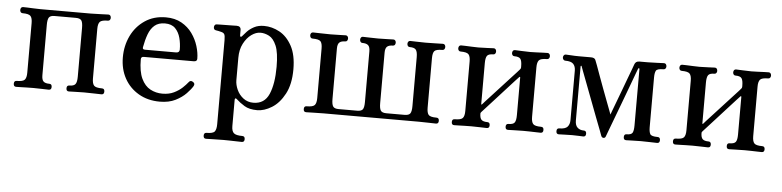

<svg xmlns="http://www.w3.org/2000/svg" viewBox="-41 -642 4200 1031"><g transform="rotate(5 2058.5 -126.5)"><path d="M49 0Q35 0 35 -16Q35 -32 49 -32Q83 -32 92.5 -43Q102 -54 102 -81V-348Q102 -375 92.5 -386Q83 -397 49 -397Q42 -397 38.5 -402Q35 -407 35 -413Q35 -420 38.5 -425Q42 -430 49 -430Q56 -430 72 -429.5Q88 -429 107 -428Q126 -427 142 -427H415Q439 -427 469 -428.5Q499 -430 509 -430Q516 -430 519.5 -425Q523 -420 523 -413Q523 -407 519.5 -402Q516 -397 509 -397Q475 -397 465.5 -386Q456 -375 456 -348V-81Q456 -54 465.5 -43Q475 -32 509 -32Q523 -32 523 -16Q523 0 509 0Q499 0 469 -1Q439 -2 415 -2Q392 -2 367.5 -1Q343 0 333 0Q319 0 319 -16Q319 -32 333 -32Q357 -32 365.5 -43Q374 -54 374 -83V-346Q374 -375 366.5 -386Q359 -397 336 -397H221Q199 -397 191.5 -386Q184 -375 184 -346V-75Q184 -50 193.5 -41Q203 -32 225 -32Q239 -32 239 -16Q239 0 225 0Q215 0 190.5 -1Q166 -2 142 -2Q126 -2 107 -1.5Q88 -1 72 -0.5Q56 0 49 0Z M824 12Q759 12 709.5 -17Q660 -46 633 -95.5Q606 -145 606 -208Q606 -271 631.5 -324Q657 -377 705 -409.5Q753 -442 818 -442Q867 -442 902.5 -422Q938 -402 960.5 -370.5Q983 -339 994 -303Q1005 -267 1005 -235Q1005 -220 987 -220H718Q703 -220 703 -206Q703 -140 721 -102Q739 -64 769 -48Q799 -32 834 -32Q870 -32 896.5 -45Q923 -58 941 -75Q959 -92 969 -105Q979 -119 993 -109Q1006 -101 998 -87Q988 -70 965.5 -46.5Q943 -23 908 -5.5Q873 12 824 12ZM721 -259H888Q907 -259 907 -276Q907 -308 899 -338.5Q891 -369 871.5 -389Q852 -409 816 -409Q781 -409 760 -391Q739 -373 727.5 -342Q716 -311 709 -272Q706 -259 721 -259Z M1089 189Q1075 189 1075 173Q1075 157 1089 157Q1124 157 1133 145Q1142 133 1142 106V-347Q1142 -371 1137.5 -379Q1133 -387 1120 -390Q1114 -392 1105.5 -393.5Q1097 -395 1091 -396Q1079 -398 1079 -412Q1079 -418 1082.5 -423Q1086 -428 1092 -428Q1095 -428 1110 -428.5Q1125 -429 1143.5 -429Q1162 -429 1178 -429.5Q1194 -430 1200 -430Q1223 -430 1223 -409V-380Q1223 -374 1226.5 -373Q1230 -372 1234 -377Q1242 -387 1256.5 -402.5Q1271 -418 1293.5 -430Q1316 -442 1347 -442Q1390 -442 1430.5 -420Q1471 -398 1497.5 -349.5Q1524 -301 1524 -223Q1524 -143 1496 -90.5Q1468 -38 1427.5 -13Q1387 12 1349 12Q1306 12 1280 -4Q1254 -20 1236 -37Q1230 -43 1227 -40.5Q1224 -38 1224 -33V108Q1224 136 1236 146.5Q1248 157 1282 157Q1296 157 1296 173Q1296 189 1282 189Q1276 189 1258 188.5Q1240 188 1219.5 187.5Q1199 187 1183 187Q1159 187 1129 188Q1099 189 1089 189ZM1325 -26Q1385 -26 1409 -81.5Q1433 -137 1433 -229Q1433 -306 1417 -343Q1401 -380 1377.5 -392Q1354 -404 1331 -404Q1307 -404 1282.5 -386.5Q1258 -369 1241 -336.5Q1224 -304 1224 -259V-139Q1224 -114 1236 -87.5Q1248 -61 1271 -43.5Q1294 -26 1325 -26Z M1612 0Q1598 0 1598 -16Q1598 -32 1612 -32Q1646 -32 1655.5 -43Q1665 -54 1665 -81V-348Q1665 -376 1655.5 -386.5Q1646 -397 1612 -397Q1605 -397 1601.5 -402Q1598 -407 1598 -414Q1598 -420 1601.5 -425Q1605 -430 1612 -430Q1622 -430 1652 -429Q1682 -428 1706 -428Q1729 -428 1753.5 -429Q1778 -430 1788 -430Q1795 -430 1798.5 -425Q1802 -420 1802 -414Q1802 -407 1798.5 -402Q1795 -397 1788 -397Q1767 -397 1757 -388Q1747 -379 1747 -355V-83Q1747 -54 1754.5 -43Q1762 -32 1784 -32H1884Q1907 -32 1914.5 -42.5Q1922 -53 1922 -82V-355Q1922 -379 1912 -388Q1902 -397 1880 -397Q1874 -397 1870.5 -402Q1867 -407 1867 -414Q1867 -420 1870.5 -425Q1874 -430 1880 -430Q1891 -430 1915 -429Q1939 -428 1963 -428Q1987 -428 2011 -429Q2035 -430 2045 -430Q2052 -430 2055.5 -425Q2059 -420 2059 -414Q2059 -407 2055.5 -402Q2052 -397 2045 -397Q2024 -397 2014 -388Q2004 -379 2004 -355V-83Q2004 -54 2011.5 -43Q2019 -32 2042 -32H2140Q2163 -32 2170.5 -43Q2178 -54 2178 -83V-346Q2178 -375 2169.5 -386Q2161 -397 2136 -397Q2129 -397 2125.5 -402Q2122 -407 2122 -414Q2122 -420 2125.5 -425Q2129 -430 2136 -430Q2147 -430 2171 -429Q2195 -428 2219 -428Q2243 -428 2272.5 -429Q2302 -430 2312 -430Q2319 -430 2322.5 -425Q2326 -420 2326 -414Q2326 -407 2322.5 -402Q2319 -397 2312 -397Q2278 -397 2269 -386.5Q2260 -376 2260 -348V-81Q2260 -54 2269 -43Q2278 -32 2312 -32Q2326 -32 2326 -16Q2326 0 2312 0Q2302 0 2272.5 -1Q2243 -2 2219 -2H1706Q1682 -2 1652 -1Q1622 0 1612 0Z M2410 0Q2396 0 2396 -16Q2396 -32 2410 -32Q2444 -32 2453.5 -43Q2463 -54 2463 -81V-348Q2463 -375 2453.5 -386Q2444 -397 2410 -397Q2403 -397 2399.5 -402Q2396 -407 2396 -413Q2396 -420 2399.5 -425Q2403 -430 2410 -430Q2417 -430 2433 -429.5Q2449 -429 2468 -428Q2487 -427 2503 -427Q2527 -427 2551.5 -428.5Q2576 -430 2586 -430Q2593 -430 2596.5 -425Q2600 -420 2600 -413Q2600 -407 2596.5 -402Q2593 -397 2586 -397Q2561 -397 2553 -386Q2545 -375 2545 -346V-127Q2545 -120 2550 -125Q2551 -127 2564.5 -141.5Q2578 -156 2599 -179Q2620 -202 2643 -227Q2666 -252 2687 -275Q2708 -298 2722 -313Q2736 -328 2737 -330Q2741 -334 2741 -340V-346Q2741 -375 2733 -386Q2725 -397 2700 -397Q2693 -397 2689.5 -402Q2686 -407 2686 -413Q2686 -420 2689.5 -425Q2693 -430 2700 -430Q2710 -430 2734.5 -428.5Q2759 -427 2783 -427Q2799 -427 2818 -428Q2837 -429 2853.5 -429.5Q2870 -430 2876 -430Q2883 -430 2886.5 -425Q2890 -420 2890 -413Q2890 -407 2886.5 -402Q2883 -397 2876 -397Q2842 -397 2832.5 -386Q2823 -375 2823 -348V-81Q2823 -54 2832.5 -43Q2842 -32 2876 -32Q2890 -32 2890 -16Q2890 0 2876 0Q2870 0 2853.5 -0.5Q2837 -1 2818 -1.5Q2799 -2 2783 -2Q2759 -2 2734.5 -1Q2710 0 2700 0Q2686 0 2686 -16Q2686 -32 2700 -32Q2725 -32 2733 -43Q2741 -54 2741 -83V-286Q2741 -288 2739.5 -289Q2738 -290 2736 -288Q2734 -286 2715 -265.5Q2696 -245 2669.5 -215.5Q2643 -186 2616 -156.5Q2589 -127 2570.5 -106.5Q2552 -86 2550 -84Q2545 -79 2545 -75Q2545 -50 2554.5 -41Q2564 -32 2586 -32Q2600 -32 2600 -16Q2600 0 2586 0Q2576 0 2551.5 -1Q2527 -2 2503 -2Q2487 -2 2468 -1.5Q2449 -1 2433 -0.5Q2417 0 2410 0Z M2974 0Q2960 0 2960 -16Q2960 -32 2974 -32Q3006 -32 3018 -45.5Q3030 -59 3030 -82V-348Q3030 -371 3018 -384Q3006 -397 2974 -397Q2968 -397 2964 -402Q2960 -407 2960 -413Q2960 -420 2964 -425Q2968 -430 2974 -430Q2985 -430 3003.5 -428.5Q3022 -427 3046 -427H3111Q3132 -427 3136 -412Q3138 -408 3146 -386Q3154 -364 3165.5 -332Q3177 -300 3190 -265.5Q3203 -231 3214.5 -200.5Q3226 -170 3233.5 -150.5Q3241 -131 3241 -130Q3242 -133 3249.5 -153Q3257 -173 3268.5 -203.5Q3280 -234 3292.5 -267.5Q3305 -301 3316.5 -332Q3328 -363 3336 -384Q3344 -405 3345 -409Q3351 -427 3371 -427H3416Q3440 -427 3467 -428.5Q3494 -430 3504 -430Q3511 -430 3514.5 -425Q3518 -420 3518 -413Q3518 -407 3514.5 -402Q3511 -397 3504 -397Q3470 -397 3463.5 -385.5Q3457 -374 3457 -348V-81Q3457 -56 3463.5 -44Q3470 -32 3504 -32Q3518 -32 3518 -16Q3518 0 3504 0Q3494 0 3467 -1Q3440 -2 3416 -2Q3392 -2 3369.5 -1Q3347 0 3337 0Q3323 0 3323 -16Q3323 -32 3337 -32Q3362 -32 3368.5 -43.5Q3375 -55 3375 -83V-387Q3375 -391 3372 -391Q3369 -391 3368 -389Q3367 -387 3357 -360Q3347 -333 3331.5 -291Q3316 -249 3298.5 -202.5Q3281 -156 3265 -113.5Q3249 -71 3238.5 -43Q3228 -15 3227 -12Q3224 -2 3215 -2Q3206 -2 3202 -12Q3202 -14 3191.5 -40.5Q3181 -67 3165.5 -108Q3150 -149 3132.5 -195Q3115 -241 3099.5 -282Q3084 -323 3074 -349Q3064 -375 3064 -376Q3063 -378 3061 -377Q3059 -376 3059 -374V-82Q3059 -56 3072 -44Q3085 -32 3106 -32Q3120 -32 3120 -16Q3120 0 3106 0Q3096 0 3083 -1Q3070 -2 3046 -2Q3022 -2 3003.5 -1Q2985 0 2974 0Z M3602 0Q3588 0 3588 -16Q3588 -32 3602 -32Q3636 -32 3645.5 -43Q3655 -54 3655 -81V-348Q3655 -375 3645.5 -386Q3636 -397 3602 -397Q3595 -397 3591.5 -402Q3588 -407 3588 -413Q3588 -420 3591.5 -425Q3595 -430 3602 -430Q3609 -430 3625 -429.5Q3641 -429 3660 -428Q3679 -427 3695 -427Q3719 -427 3743.5 -428.5Q3768 -430 3778 -430Q3785 -430 3788.5 -425Q3792 -420 3792 -413Q3792 -407 3788.5 -402Q3785 -397 3778 -397Q3753 -397 3745 -386Q3737 -375 3737 -346V-127Q3737 -120 3742 -125Q3743 -127 3756.5 -141.5Q3770 -156 3791 -179Q3812 -202 3835 -227Q3858 -252 3879 -275Q3900 -298 3914 -313Q3928 -328 3929 -330Q3933 -334 3933 -340V-346Q3933 -375 3925 -386Q3917 -397 3892 -397Q3885 -397 3881.5 -402Q3878 -407 3878 -413Q3878 -420 3881.5 -425Q3885 -430 3892 -430Q3902 -430 3926.5 -428.5Q3951 -427 3975 -427Q3991 -427 4010 -428Q4029 -429 4045.5 -429.5Q4062 -430 4068 -430Q4075 -430 4078.5 -425Q4082 -420 4082 -413Q4082 -407 4078.5 -402Q4075 -397 4068 -397Q4034 -397 4024.5 -386Q4015 -375 4015 -348V-81Q4015 -54 4024.5 -43Q4034 -32 4068 -32Q4082 -32 4082 -16Q4082 0 4068 0Q4062 0 4045.5 -0.5Q4029 -1 4010 -1.5Q3991 -2 3975 -2Q3951 -2 3926.5 -1Q3902 0 3892 0Q3878 0 3878 -16Q3878 -32 3892 -32Q3917 -32 3925 -43Q3933 -54 3933 -83V-286Q3933 -288 3931.5 -289Q3930 -290 3928 -288Q3926 -286 3907 -265.5Q3888 -245 3861.5 -215.5Q3835 -186 3808 -156.5Q3781 -127 3762.5 -106.5Q3744 -86 3742 -84Q3737 -79 3737 -75Q3737 -50 3746.5 -41Q3756 -32 3778 -32Q3792 -32 3792 -16Q3792 0 3778 0Q3768 0 3743.5 -1Q3719 -2 3695 -2Q3679 -2 3660 -1.5Q3641 -1 3625 -0.5Q3609 0 3602 0Z"/></g></svg>

Font: TsukuhouMincho
Style: Regular
Weight: 400
Designer: Iose
Foundry: Typographish
Version: Version 1.001; ttfautohint (v1.8.3)